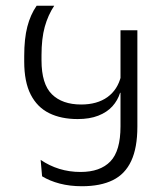

<svg xmlns="http://www.w3.org/2000/svg" viewBox="-20 -643 579 666"><path d="M107 -623Q85.5 -592 74.8 -550.5Q64 -509 64 -448.5V-429.5Q64 -359 86.5 -315Q109 -271 150.5 -250.5Q192 -230 249.5 -230Q291 -230 321 -241.8Q351 -253.5 369.8 -274.2Q388.5 -295 396.5 -321H402.5L400 -380Q388.5 -332 352.8 -306.2Q317 -280.5 261.5 -280.5Q196 -280.5 160 -316Q124 -351.5 124 -434V-451.5Q124 -509 135.2 -549.8Q146.5 -590.5 168 -623ZM398 -204.5Q398 -119.5 362.8 -83Q327.5 -46.5 259.5 -46.5Q220.5 -46.5 185.8 -57.2Q151 -68 121 -88.5L126 -31.5Q152 -15.5 187.2 -6.2Q222.5 3 264 3Q328.5 3 371.2 -18Q414 -39 435.2 -84.8Q456.5 -130.5 456.5 -204V-538H398Z"/></svg>

Font: Anek Devanagari Medium Light
Style: Regular
Weight: 300
Version: Version 1.003